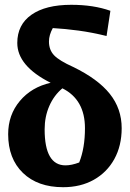

<svg xmlns="http://www.w3.org/2000/svg" viewBox="-20 -768 542 800"><path d="M243 12Q137 12 75.5 -47.5Q14 -107 14 -209Q14 -289 62.5 -347Q111 -405 191 -423Q52 -493 52 -589Q52 -665 111 -706.5Q170 -748 277 -748Q370 -748 440 -723L424 -618Q363 -633 307.5 -640.5Q252 -648 200 -651Q184 -622 184 -595Q184 -560 205.5 -537.5Q227 -515 285 -489Q388 -439 437.5 -377Q487 -315 487 -234Q487 -161 456.5 -105.5Q426 -50 371 -19Q316 12 243 12ZM166 -229Q166 -79 253 -79Q278 -79 310 -91Q334 -151 334 -234Q334 -353 240 -400Q205 -371 185.5 -326.5Q166 -282 166 -229Z"/></svg>

Font: Piazzolla
Style: Bold
Weight: 700
Designer: Juan Pablo del Peral
Foundry: Huerta Tipografica
Version: Version 1.330